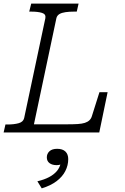

<svg xmlns="http://www.w3.org/2000/svg" viewBox="-39 -730 688 1058"><path d="M394 -710 384 -666H369Q343 -666 322 -663Q301 -660 288.5 -652.5Q276 -645 272 -631L148 -45H333Q365 -45 389 -46.5Q413 -48 428.5 -53Q444 -58 453.5 -67Q463 -76 467 -89L509 -222H554L508 0H-19L-9 -44H2Q38 -44 63.5 -51Q89 -58 94 -79L211 -630Q215 -652 192.5 -659Q170 -666 133 -666H122L133 -710ZM191 308 167 269Q205 260 231.5 246Q258 232 274.5 212.5Q291 193 296 167Q297 163 300 161.5Q303 160 306 161Q309 162 311 166Q305 173 295 176.5Q285 180 273 180Q249 180 234 169Q219 158 219 137Q219 117 233.5 103.5Q248 90 276 90Q306 90 321.5 105Q337 120 337 147Q337 181 321 212.5Q305 244 272.5 268.5Q240 293 191 308Z"/></svg>

Font: Roboto Serif 20pt ExtraLight
Style: Italic
Weight: 250
Italic angle: -10°
Version: Version 1.007